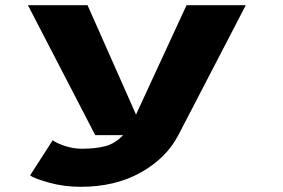

<svg xmlns="http://www.w3.org/2000/svg" viewBox="-20 -520 1090 739"><path d="M317 -500 503.5 -79 698 -500H926L666.5 0Q620.5 88.5 522 143.8Q423.5 199 291 199Q226 199 168 182.8Q110 166.5 96 155L183 19.5Q194 29.5 227.5 41Q261 52.5 295.5 52.5Q347 52.5 384.8 42.8Q422.5 33 454 0H346.5L87.5 -500Z"/></svg>

Font: League Mono Extended ExtraBold
Style: Regular
Weight: 800
Width: 9
Designer: Tyler Finck
Foundry: The League of Moveable Type / Tyler Finck
Version: Version 2.210